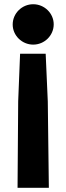

<svg xmlns="http://www.w3.org/2000/svg" viewBox="-20 -558 312 908"><path d="M63 330H211L206 -78L196 -304H75L66 -79ZM234 -443C234 -495 190 -538 137 -538C84 -538 40 -495 40 -442C40 -390 84 -347 137 -347C190 -347 234 -390 234 -443Z"/></svg>

Font: LINE Seed JP_OTF Bold
Style: Regular
Weight: 700
Designer: LINE & Fontrix & Fontworks
Version: Version 1.009